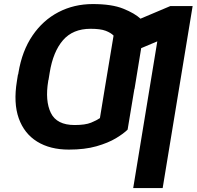

<svg xmlns="http://www.w3.org/2000/svg" viewBox="-20 -742 988 965"><path d="M948.2 -711.6 797.6 203.1H649.5L770.6 -534.1L689.6 -500L656.2 -295.5H655.5L621.4 -90.6Q601.6 -70.7 562.7 -47.2Q523.8 -23.8 465 -6.9Q406.2 9.9 326 9.9Q231.5 9.9 166.5 -30.4Q101.6 -70.7 74.2 -147.5Q46.9 -224.4 65 -334.5L70.3 -367.9H71.4L72.8 -377.1Q90.9 -486.2 143.3 -563.2Q195.7 -640.3 273.8 -680.9Q351.9 -721.6 446.7 -721.6Q542.3 -721.6 599.8 -698.3Q657.3 -675.1 686.1 -648.1L836.3 -711.6ZM223 -339.5 222.3 -334.5Q206 -235.1 235.6 -174.4Q265.3 -113.6 355.1 -113.6Q408.7 -113.6 437.7 -125.5Q466.6 -137.4 482.2 -148.4L506 -293.7L550.8 -563.2Q536.9 -577.4 510.8 -587.4Q484.7 -597.3 435 -597.3Q346.2 -597.3 296.5 -539.8Q246.8 -482.2 229.8 -377.1L223.7 -339.5Z"/></svg>

Font: Inter UI
Style: Bold Italic
Weight: 700
Italic angle: 9.39999°
Designer: Rasmus Andersson
Foundry: rsms
Version: 3.2;8d6f07862